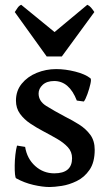

<svg xmlns="http://www.w3.org/2000/svg" viewBox="-20 -752 448 787"><path d="M183.1 14.6Q154.8 14.6 116.9 5.9Q79.1 -2.9 46.4 -21Q43 -22.5 41.5 -37.4Q40 -52.2 40.3 -74Q40.5 -95.7 43 -117.7Q45.4 -139.6 49.8 -155.3L83 -149.9Q90.8 -101.6 124.3 -71.5Q157.7 -41.5 202.6 -41.5Q275.4 -41.5 275.4 -103.5Q275.4 -129.9 258.1 -148.7Q240.7 -167.5 213.6 -183.1Q186.5 -198.7 156.7 -214.4Q129.9 -228.5 104.2 -245.6Q78.6 -262.7 62 -285.6Q45.4 -308.6 45.4 -339.4Q45.4 -379.9 69.1 -408.9Q92.8 -438 130.6 -453.4Q168.5 -468.8 210 -468.8Q248 -468.8 288.6 -458.5Q329.1 -448.2 350.6 -431.2Q355 -427.7 350.6 -408Q346.2 -388.2 338.4 -366.5Q330.6 -344.7 323.7 -335.9L294.9 -339.8Q263.7 -419.9 202.1 -419.9Q171.9 -419.9 155 -404.3Q138.2 -388.7 138.2 -368.7Q138.2 -337.4 169.4 -317.9Q200.7 -298.3 248.5 -272.9Q276.9 -258.8 304.4 -241.5Q332 -224.1 350.1 -199.5Q368.2 -174.8 368.2 -138.2Q368.2 -86.4 346.9 -55.7Q325.7 -24.9 294.4 -9.8Q263.2 5.4 232.7 10Q202.1 14.6 183.1 14.6ZM171.4 -520.5 40.5 -702.6Q46.9 -712.4 52.7 -720.7Q58.6 -729 66.9 -732.4L203.6 -620.6L337.9 -732.4Q346.2 -729 353.3 -720.7Q360.4 -712.4 366.7 -702.6L233.4 -520.5Z"/></svg>

Font: David Libre Medium
Style: Regular
Weight: 500
Designer: Ismar David, J. Victor Gaultney, Annie Olsen and Meir Sadan
Foundry: Monotype Imaging Inc. & SIL International
Version: Version 1.100; ttfautohint (v1.8.4.7-5d5b)